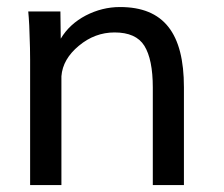

<svg xmlns="http://www.w3.org/2000/svg" viewBox="-20 -534 647 554"><path d="M157.2 0V-314C159.7 -347.2 176.8 -376.5 207.5 -401.9C238.3 -427.7 272.9 -440.4 310.5 -440.4C351.6 -440.4 380.4 -427.7 396.5 -401.9C412.6 -376 420.9 -335.9 420.9 -281.7V0H510.7V-282.2C510.7 -438 452.6 -513.7 326.2 -513.7C291.5 -513.7 258.8 -505.4 227.5 -489.3C196.8 -473.1 172.4 -451.2 155.3 -422.4L154.3 -501H61.5L63 -482.9C64 -470.7 64.9 -453.1 65.4 -430.2C66.4 -407.2 66.9 -384.3 66.9 -362.3V0Z"/></svg>

Font: Ride
Style: Regular
Weight: 400
Version: Version 3.000